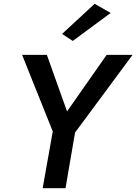

<svg xmlns="http://www.w3.org/2000/svg" viewBox="-20 -988 716 1008"><path d="M561 -920 477 -968 306 -810 362 -773ZM540 -700 332 -403 226 -700H96L257 -298L204 0H324L374 -292L676 -700Z"/></svg>

Font: Jost* 500 Medium Italic
Style: Italic
Weight: 500
Italic angle: -10°
Version: Version 3.200; ttfautohint (v0.97) -l 8 -r 50 -G 200 -x 14 -